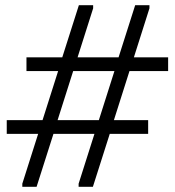

<svg xmlns="http://www.w3.org/2000/svg" viewBox="-20 -720 674 740"><path d="M284 -700H339V-688L279 -499H437L501 -700H556V-688L496 -499H628V-446H479L419 -257H551V-204H403L338 0H283V-12L344 -204H186L121 0H66V-12L127 -204H6V-257H144L204 -446H82V-499H220ZM262 -446 202 -257H361L421 -446Z"/></svg>

Font: Phudu Light Black
Style: Regular
Weight: 900
Version: Version 1.005;gftools[0.9.23]